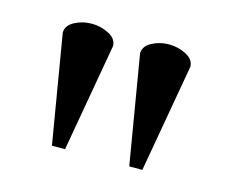

<svg xmlns="http://www.w3.org/2000/svg" viewBox="-55 -784 523 439"><g transform="rotate(15 206.0 -564.5)"><path d="M174 -674 129 -418H98L55 -674Q55 -691 73.5 -701Q92 -711 114 -711Q136 -711 155 -701Q174 -691 174 -674ZM357 -674 312 -418H281L238 -674Q238 -691 256.5 -701Q275 -711 297 -711Q319 -711 338 -701Q357 -691 357 -674Z"/></g></svg>

Font: Tiro Kannada
Style: Regular
Weight: 400
Designer: Kannada: John Hudson & Fiona Ross. Latin: John Hudson.
Foundry: Tiro Typeworks Ltd.
Version: Version 1.52